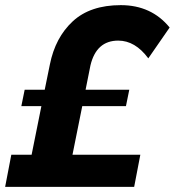

<svg xmlns="http://www.w3.org/2000/svg" viewBox="-43 -727 680 747"><path d="M479 0H-23L1 -125H80L118 -314H40L53 -378H131L151 -476Q172 -581 240 -644Q308 -707 427 -707Q546 -707 617 -620L534 -500Q483 -569 417 -569Q332 -569 309 -473L290 -378H460L447 -314H277L239 -125H503Z"/></svg>

Font: Argentum Sans SemiBold
Style: Italic
Weight: 600
Italic angle: -11°
Designer: Julieta Ulanovsky (font), Cristiano Sobral (main changes and remaster)
Foundry: Julieta Ulanovsky (font), Cristiano Sobral (main changes and remaster)
Version: Version 2.007;June 15, 2022;FontCreator 14.0.0.2814 64-bit; 